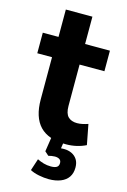

<svg xmlns="http://www.w3.org/2000/svg" viewBox="-127 -696 630 956"><g transform="rotate(15 188.5 -218.0)"><path d="M263 11Q172 11 128 -35Q84 -81 84 -173V-390H8V-496H89V-637H226V-496H354V-390H226V-177Q226 -138 242.5 -121.5Q259 -105 289 -105Q303 -105 318.5 -108.5Q334 -112 345 -116L365 -12Q343 -1 317 5Q291 11 263 11ZM225 201Q201 201 173.5 195.5Q146 190 128 180L148 119Q164 127 181.5 132Q199 137 219 137Q239 137 249 130.5Q259 124 259 109Q259 96 250 90Q241 84 226 84Q219 84 209.5 85.5Q200 87 193 89L173 71L187 -20H253L241 59L211 45Q219 40 231.5 38Q244 36 260 36Q282 36 300 44.5Q318 53 328.5 69.5Q339 86 339 111Q339 140 325.5 160Q312 180 286 190.5Q260 201 225 201Z"/></g></svg>

Font: Nunito Sans 10pt Condensed ExtraBold
Style: Regular
Weight: 800
Width: 3
Designer: Vernon Adams
Foundry: Vernon Adams
Version: Version 3.101;gftools[0.9.27]